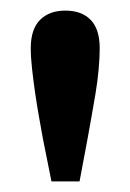

<svg xmlns="http://www.w3.org/2000/svg" viewBox="-20 -754 246 362"><path d="M103 -734Q134 -734 151 -716.5Q168 -699 168 -663Q168 -646 166 -623.5Q164 -601 160 -577Q156 -553 152 -531Q148 -509 145 -492L130 -412H77L61 -492Q58 -509 54 -531Q50 -553 46.5 -577Q43 -601 40.5 -623.5Q38 -646 38 -663Q38 -699 55.5 -716.5Q73 -734 103 -734Z"/></svg>

Font: Source Serif 4 SemiBold
Style: Regular
Weight: 600
Designer: Frank Grießhammer
Foundry: Adobe Systems Incorporated
Version: Version 4.004;hotconv 1.0.116;makeotfexe 2.5.65601